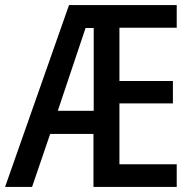

<svg xmlns="http://www.w3.org/2000/svg" viewBox="-21 -734 765 754"><path d="M673 0H346V-208H176L105 0H-1L250 -714H673V-625H448V-416H658V-328H448V-89H673ZM206 -299H347V-624H315Z"/></svg>

Font: Noto Sans Malayalam Condensed Medium
Style: Regular
Weight: 500
Width: 3
Designer: Jelle Bosma - Monotype Design Team
Foundry: Monotype Imaging Inc.
Version: Version 2.104; ttfautohint (v1.8.4.7-5d5b)